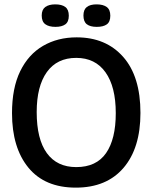

<svg xmlns="http://www.w3.org/2000/svg" viewBox="-20 -845 697 879"><path d="M327 14Q185 14 110 -77.5Q35 -169 35 -327Q35 -442 72.5 -519Q110 -596 177 -635Q244 -674 331 -674Q465 -674 544 -584.5Q623 -495 623 -328Q623 -167 545.5 -76.5Q468 14 327 14ZM329 -80Q421 -80 465.5 -144Q510 -208 510 -327Q510 -448 463 -514Q416 -580 329 -580Q241 -580 194.5 -515Q148 -450 148 -332Q148 -208 194.5 -144Q241 -80 329 -80ZM423 -722Q393 -722 377.5 -734Q362 -746 362 -774Q362 -801 377.5 -813Q393 -825 422 -825Q452 -825 468.5 -813Q485 -801 485 -773Q485 -745 469 -733.5Q453 -722 423 -722ZM234 -722Q204 -722 187.5 -734Q171 -746 171 -774Q171 -801 187.5 -813Q204 -825 233 -825Q263 -825 279 -813Q295 -801 295 -773Q295 -745 279 -733.5Q263 -722 234 -722Z"/></svg>

Font: Bricolage Grotesque 96pt Medium
Style: Regular
Weight: 500
Designer: Mathieu Triay
Foundry: Atelier Triay
Version: Version 1.001; ttfautohint (v1.8.4.7-5d5b);gftools[0.9.33.de